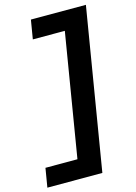

<svg xmlns="http://www.w3.org/2000/svg" viewBox="-146 -896 787 1113"><g transform="rotate(-15 247.5 -340.0)"><path d="M-5 143 14 29H206L328 -709H136L155 -823H485L325 143Z"/></g></svg>

Font: Iosevka SS04 Heavy Oblique
Style: Regular
Weight: 900
Italic angle: -9°
Monospace: yes
Designer: Belleve Invis
Foundry: Belleve Invis
Version: Version 19.0.0; ttfautohint (v1.8.4)